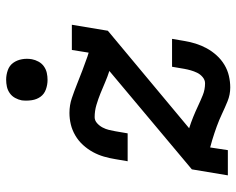

<svg xmlns="http://www.w3.org/2000/svg" viewBox="-94 -686 787 640"><g transform="rotate(-90 300.0 -365.5)"><path d="M329 8Q305 8 283 -1Q261 -10 241 -19.5Q221 -29 199 -37Q177 -45 154 -52L129 -59L120 0H36L56 -120L384 -395Q365 -401 346.5 -409Q328 -417 309.5 -424.5Q291 -432 271 -438Q251 -444 230 -444Q219 -444 210 -436Q201 -428 195.5 -417.5Q190 -407 187.5 -396.5Q185 -386 183 -375L176 -334H83L90 -375Q93 -394 98.5 -413Q104 -432 113.5 -449.5Q123 -467 137 -482.5Q151 -498 169 -508.5Q187 -519 206 -523.5Q225 -528 244 -528Q270 -528 293.5 -520Q317 -512 339.5 -503Q362 -494 385.5 -485Q409 -476 432 -468L445 -464L454 -520H538L518 -400L193 -129Q212 -123 230.5 -115.5Q249 -108 267 -99.5Q285 -91 303.5 -83.5Q322 -76 343 -76Q354 -76 363.5 -84Q373 -92 378 -102.5Q383 -113 386 -123.5Q389 -134 391 -145L398 -186H491L484 -145Q481 -126 475 -107Q469 -88 459.5 -70.5Q450 -53 436 -37.5Q422 -22 404.5 -11.5Q387 -1 367.5 3.5Q348 8 329 8ZM354 -601Q338 -601 322.5 -606.5Q307 -612 298 -624.5Q289 -637 286.5 -653.5Q284 -670 286 -687Q288 -698 294 -709Q300 -720 310 -727Q320 -734 331.5 -736.5Q343 -739 355 -739Q371 -739 386.5 -733.5Q402 -728 411 -715.5Q420 -703 423 -686.5Q426 -670 423 -653Q421 -642 415 -631Q409 -620 399 -613Q389 -606 377.5 -603.5Q366 -601 354 -601Z"/></g></svg>

Font: Iosevka Etoile Medium
Style: Italic
Weight: 500
Italic angle: -9°
Designer: Belleve Invis
Foundry: Belleve Invis
Version: Version 22.1.2; ttfautohint (v1.8.4)